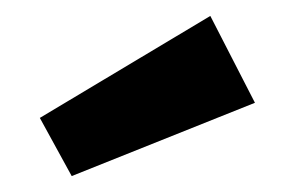

<svg xmlns="http://www.w3.org/2000/svg" viewBox="-20 -847 370 241"><path d="M244 -827 300 -718 70 -626 30 -699Z"/></svg>

Font: Fira Sans SemiBold
Style: Regular
Weight: 600
Designer: bBox Type GmbH & Carrois Corporate GbR & Edenspiekermann AG
Foundry: bBox Type GmbH & Carrois Corporate GbR & Edenspiekermann AG
Version: Version 4.301;PS 004.301;hotconv 1.0.88;makeotf.lib2.5.64775